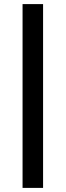

<svg xmlns="http://www.w3.org/2000/svg" viewBox="-20 -743 320 936"><path d="M90 173V-723H190V173Z"/></svg>

Font: Archivo VF Beta
Style: Italic
Weight: 400
Italic angle: -10°
Designer: Hector Gatti
Foundry: Omnibus-Type
Version: Version 1.002